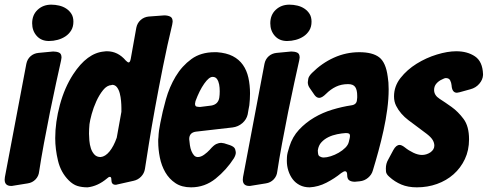

<svg xmlns="http://www.w3.org/2000/svg" viewBox="-55 -797 2093 824"><path d="M260 -704Q260 -682 250.5 -666.5Q241 -651 226 -641Q211 -631 192.5 -626Q174 -621 155 -621Q122 -621 102.5 -643Q83 -665 83 -697Q83 -733 106.5 -755Q130 -777 165 -777Q182 -777 199 -773Q216 -769 229.5 -760Q243 -751 251.5 -737.5Q260 -724 260 -704ZM173 -576Q187 -576 198 -571.5Q209 -567 209 -550Q209 -547 207 -537Q199 -501 186 -442Q173 -383 159.5 -316Q146 -249 133.5 -181.5Q121 -114 113 -61Q111 -41 97.5 -27Q84 -13 64 -10L2 0Q-1 1 -7 1Q-35 1 -35 -26Q-35 -33 -34 -37L58 -523Q62 -543 76 -555.5Q90 -568 110 -570Z M684 -691Q663 -604 644.5 -511.5Q626 -419 610.5 -334Q595 -249 584 -180Q573 -111 567 -72Q564 -53 550.5 -39Q537 -25 518 -21L447 -5Q445 -4 441 -4Q423 -4 423 -25Q423 -38 417 -38Q411 -38 404 -31Q365 2 321 7Q296 7 277 1Q258 -5 240 -23Q206 -57 194 -107Q182 -157 182 -204Q182 -273 202 -347Q222 -421 259 -478Q319 -570 392 -576Q396 -577 404 -577Q451 -577 485 -537Q493 -529 497 -529Q503 -529 506 -544L530 -678Q534 -698 548.5 -711Q563 -724 583 -726L650 -731Q664 -731 675 -726Q686 -721 686 -704Q686 -701 684 -691ZM466 -317V-334Q466 -347 464.5 -364Q463 -381 459 -396.5Q455 -412 447 -422.5Q439 -433 426 -433Q425 -433 424 -432Q404 -431 387.5 -410.5Q371 -390 358.5 -362.5Q346 -335 338.5 -307.5Q331 -280 329 -264Q328 -253 327.5 -243Q327 -233 327 -223Q327 -211 328.5 -193.5Q330 -176 335 -160.5Q340 -145 350 -134Q360 -123 377 -123Q397 -125 415 -147Q433 -169 446 -206Z M949 -118Q917 -68 870.5 -30.5Q824 7 765 7Q725 7 698 -11Q671 -29 654.5 -57.5Q638 -86 631 -121Q624 -156 624 -189Q624 -194 624 -198.5Q624 -203 625 -208Q626 -236 633 -269Q642 -317 657 -370.5Q672 -424 699 -469Q726 -514 766.5 -543.5Q807 -573 866 -573H876Q917 -570 944 -556Q971 -542 987.5 -518.5Q1004 -495 1011 -463.5Q1018 -432 1018 -396Q1018 -371 1015 -345Q1013 -336 1011.5 -326.5Q1010 -317 1008 -306Q1003 -284 985 -268.5Q967 -253 943 -250L786 -232Q757 -228 757 -200Q758 -188 760 -174Q762 -160 766.5 -149Q771 -138 777.5 -130.5Q784 -123 794 -123Q807 -123 821 -133Q835 -143 845 -154Q862 -174 873.5 -179Q885 -184 894 -184Q897 -184 907 -182L932 -174Q951 -167 954 -157Q957 -147 957 -142Q957 -132 949 -118ZM886 -377Q888 -390 888 -405.5Q888 -421 885.5 -434.5Q883 -448 876.5 -457.5Q870 -467 858 -467H857Q842 -467 821.5 -438Q801 -409 784 -363Q782 -355 782 -352Q782 -341 789 -339.5Q796 -338 804 -338L852 -344Q881 -349 886 -377Z M1282 -704Q1282 -682 1272.5 -666.5Q1263 -651 1248 -641Q1233 -631 1214.5 -626Q1196 -621 1177 -621Q1144 -621 1124.5 -643Q1105 -665 1105 -697Q1105 -733 1128.5 -755Q1152 -777 1187 -777Q1204 -777 1221 -773Q1238 -769 1251.5 -760Q1265 -751 1273.5 -737.5Q1282 -724 1282 -704ZM1195 -576Q1209 -576 1220 -571.5Q1231 -567 1231 -550Q1231 -547 1229 -537Q1221 -501 1208 -442Q1195 -383 1181.5 -316Q1168 -249 1155.5 -181.5Q1143 -114 1135 -61Q1133 -41 1119.5 -27Q1106 -13 1086 -10L1024 0Q1021 1 1015 1Q987 1 987 -26Q987 -33 988 -37L1080 -523Q1084 -543 1098 -555.5Q1112 -568 1132 -570Z M1284 -484Q1326 -526 1378 -549.5Q1430 -573 1487 -573Q1544 -573 1572.5 -551Q1601 -529 1609 -468Q1613 -445 1613 -414Q1613 -373 1607 -328Q1601 -283 1591 -237.5Q1581 -192 1569 -148Q1557 -104 1545 -65Q1540 -47 1524.5 -34Q1509 -21 1489 -19L1468 -17Q1453 -17 1444 -23Q1435 -29 1435 -46Q1435 -62 1426 -62Q1420 -62 1409 -54Q1381 -31 1346 -13Q1311 5 1274 7Q1250 7 1231.5 -2.5Q1213 -12 1201 -28Q1189 -44 1182.5 -64.5Q1176 -85 1176 -107Q1176 -108 1176.5 -123Q1177 -138 1187 -168Q1200 -210 1228.5 -240.5Q1257 -271 1293.5 -292.5Q1330 -314 1371.5 -326.5Q1413 -339 1453 -345Q1476 -348 1477 -369Q1478 -374 1478 -378Q1478 -382 1478 -386Q1478 -411 1469.5 -423.5Q1461 -436 1439 -436Q1410 -436 1387 -425Q1364 -414 1344 -394Q1327 -377 1315 -377Q1304 -377 1295 -389L1275 -418Q1266 -430 1266 -444Q1266 -448 1268 -459Q1270 -470 1284 -484ZM1446 -205Q1447 -208 1447 -213Q1447 -222 1442 -224Q1437 -226 1429 -226Q1412 -225 1392 -221Q1372 -217 1354.5 -208.5Q1337 -200 1324.5 -186.5Q1312 -173 1309 -152Q1309 -144 1310.5 -135.5Q1312 -127 1321 -124Q1326 -121 1334 -121Q1347 -121 1364.5 -126.5Q1382 -132 1398.5 -141.5Q1415 -151 1427 -163Q1439 -175 1442 -188Z M1883 -431Q1882 -442 1877 -452Q1872 -462 1858 -462Q1853 -462 1842 -456Q1828 -450 1818 -438.5Q1808 -427 1808 -411Q1808 -388 1831.5 -373Q1855 -358 1883 -338Q1911 -318 1934.5 -286.5Q1958 -255 1958 -199Q1958 -152 1940 -114Q1922 -76 1891.5 -49Q1861 -22 1820.5 -7.5Q1780 7 1734 7Q1696 7 1667.5 -5Q1639 -17 1616 -38Q1602 -50 1601.5 -61.5Q1601 -73 1601 -74Q1601 -95 1611 -112L1633 -153Q1645 -175 1660 -175Q1669 -175 1683 -164Q1699 -151 1719 -141.5Q1739 -132 1756 -132Q1775 -132 1792 -143Q1809 -155 1809 -172Q1809 -184 1802 -196Q1795 -208 1777 -222L1729 -258Q1714 -269 1697.5 -281.5Q1681 -294 1667.5 -309.5Q1654 -325 1645 -343Q1636 -361 1636 -383Q1636 -427 1664 -462.5Q1692 -498 1733 -523.5Q1774 -549 1820 -563Q1866 -577 1903 -577Q1951 -577 1983.5 -555Q2016 -533 2018 -479V-475Q2017 -455 2002 -437.5Q1987 -420 1964 -414L1917 -401Q1909 -399 1906 -399Q1885 -399 1883 -431Z"/></svg>

Font: Bangerz 2
Style: Regular
Weight: 400
Designer: vernon adams
Foundry: Vernon Adams
Version: Version 2.10;December 28, 2023;FontCreator 13.0.0.2683 64-bi